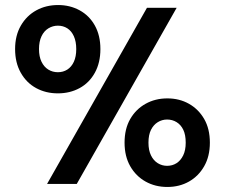

<svg xmlns="http://www.w3.org/2000/svg" viewBox="-20 -731 894 763"><path d="M167 0 564 -700H682L285 0ZM645 12Q597 12 558.5 -9.5Q520 -31 497.5 -70.5Q475 -110 475 -164Q475 -219 497.5 -258Q520 -297 558.5 -318.5Q597 -340 645 -340Q693 -340 731 -318.5Q769 -297 791.5 -258Q814 -219 814 -164Q814 -110 791.5 -70.5Q769 -31 731 -9.5Q693 12 645 12ZM644 -72Q665 -72 681.5 -82.5Q698 -93 708 -113.5Q718 -134 718 -164Q718 -195 708.5 -215Q699 -235 682 -245.5Q665 -256 644 -256Q624 -256 607 -245.5Q590 -235 580 -215Q570 -195 570 -164Q570 -134 580 -113.5Q590 -93 607 -82.5Q624 -72 644 -72ZM210 -360Q162 -360 123.5 -381Q85 -402 62.5 -442Q40 -482 40 -536Q40 -590 63 -629.5Q86 -669 124.5 -690Q163 -711 211 -711Q258 -711 296.5 -690Q335 -669 357 -629.5Q379 -590 379 -536Q379 -482 357 -442Q335 -402 296.5 -381Q258 -360 210 -360ZM210 -444Q231 -444 247.5 -454.5Q264 -465 273.5 -485.5Q283 -506 283 -536Q283 -566 273.5 -587Q264 -608 247.5 -618.5Q231 -629 210 -629Q190 -629 172.5 -618.5Q155 -608 145 -587Q135 -566 135 -536Q135 -506 145 -485.5Q155 -465 172 -454.5Q189 -444 210 -444Z"/></svg>

Font: DM Sans 9pt 36pt SemiBold
Style: Regular
Weight: 600
Version: Version 4.004;gftools[0.9.30]